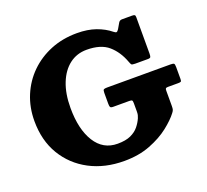

<svg xmlns="http://www.w3.org/2000/svg" viewBox="-132 -928 1189 1105"><g transform="rotate(-20 462.5 -375.5)"><path d="M499.5 -414H888.5Q904.5 -414 909 -410Q913.5 -406 913.5 -388.5V-315.5Q913.5 -303 909.5 -300.2Q905.5 -297.5 893 -297.5H831.5Q820 -297.5 816.8 -294.5Q813.5 -291.5 813.5 -280V-187Q813.5 -171 811.2 -164Q809 -157 802 -148Q776.5 -114 727.8 -75.5Q679 -37 609 -9.8Q539 17.5 449.5 17.5Q330.5 17.5 238.2 -31.2Q146 -80 93.2 -168Q40.5 -256 40.5 -375Q40.5 -458.5 70.2 -530Q100 -601.5 154.2 -654.8Q208.5 -708 281.8 -737.8Q355 -767.5 442.5 -767.5Q508 -767.5 558 -749.8Q608 -732 644 -702.5Q654.5 -694 660 -694.8Q665.5 -695.5 673.5 -707.5L693.5 -742Q700.5 -753.5 714.5 -753.5H775.5Q786.5 -753.5 791.2 -750.8Q796 -748 796 -737V-515Q796 -501 793.5 -494.2Q791 -487.5 776.5 -487.5H698.5Q679 -487.5 675.5 -492.5Q672 -497.5 667 -511Q642.5 -577.5 596 -618Q549.5 -658.5 462.5 -658.5Q402.5 -658.5 357.2 -624Q312 -589.5 286.8 -526Q261.5 -462.5 261.5 -375Q261.5 -244 310 -166.5Q358.5 -89 447 -89Q496.5 -89 527.5 -103.2Q558.5 -117.5 576.8 -140Q595 -162.5 605.5 -186.5Q609.5 -196 611.5 -204.2Q613.5 -212.5 613.5 -227V-276.5Q613.5 -290.5 609.8 -294Q606 -297.5 593 -297.5H495.5Q479.5 -297.5 476.8 -304Q474 -310.5 474 -325V-390.5Q474 -407 479 -410.5Q484 -414 499.5 -414Z"/></g></svg>

Font: Besley* Heavy
Style: Regular
Weight: 800
Designer: Owen Earl
Foundry: indestructible type*
Version: Version 3.000; ttfautohint (v1.8.3)